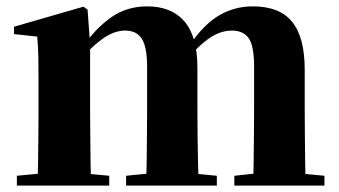

<svg xmlns="http://www.w3.org/2000/svg" viewBox="-20 -583 1065 603"><path d="M33 0V-31L137 -41H216L323 -31V0ZM97 0Q99 -26 99.5 -68.5Q100 -111 100.5 -157Q101 -203 101 -238V-322Q101 -371 100.5 -401Q100 -431 97 -468L24 -476V-499L242 -562L255 -553L263 -444V-441V-238Q263 -203 263.5 -157Q264 -111 264.5 -68.5Q265 -26 266 0ZM376 0V-31L476 -41H556L661 -31V0ZM438 0Q440 -26 440.5 -68Q441 -110 441.5 -156Q442 -202 442 -238V-373Q442 -435 425.5 -461Q409 -487 373 -487Q336 -487 297 -457.5Q258 -428 224 -384L221 -436H240Q282 -496 330.5 -529.5Q379 -563 442 -563Q519 -563 559.5 -515.5Q600 -468 600 -370V-238Q600 -202 600.5 -156Q601 -110 602 -68Q603 -26 604 0ZM716 0V-31L810 -41H893L999 -31V0ZM775 0Q776 -26 776.5 -68Q777 -110 777.5 -156Q778 -202 778 -238V-373Q778 -439 761 -463Q744 -487 708 -487Q671 -487 634.5 -461Q598 -435 559 -386L554 -445H578Q622 -508 669.5 -535.5Q717 -563 774 -563Q858 -563 897.5 -514.5Q937 -466 937 -364V-238Q937 -202 937.5 -156Q938 -110 938.5 -68Q939 -26 940 0Z"/></svg>

Font: Noto Serif SC ExtraLight Black
Style: Regular
Weight: 900
Version: Version 2.002-H1;hotconv 1.1.0;makeotfexe 2.6.0